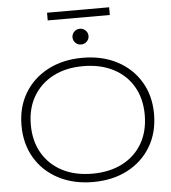

<svg xmlns="http://www.w3.org/2000/svg" viewBox="-67 -1120 1063 1192"><g transform="rotate(-5 465.0 -524.0)"><path d="M465 12Q343 12 249.5 -37Q156 -86 104 -173.5Q52 -261 52 -376Q52 -490 104 -577Q156 -664 249.5 -713Q343 -762 466 -762Q588 -762 681 -713Q774 -664 826 -577Q878 -490 878 -376Q878 -261 826 -173.5Q774 -86 681 -37Q588 12 465 12ZM465 -40Q573 -40 653 -81.5Q733 -123 776.5 -198.5Q820 -274 820 -376Q820 -477 776.5 -552Q733 -627 653 -668.5Q573 -710 465 -710Q357 -710 277.5 -668.5Q198 -627 154 -552Q110 -477 110 -375Q110 -274 154 -198.5Q198 -123 277.5 -81.5Q357 -40 465 -40ZM465 -845Q444 -845 429.5 -859.5Q415 -874 415 -894Q415 -914 429.5 -928.5Q444 -943 465 -943Q486 -943 500.5 -928.5Q515 -914 515 -894Q515 -874 500.5 -859.5Q486 -845 465 -845ZM271 -1012V-1060H658V-1012Z"/></g></svg>

Font: Unbounded ExtraLight
Style: Regular
Weight: 250
Designer: Luke Prowse, Jean-Baptiste Morizot, Fátima Lázaro, Florian Runge
Foundry: NaN
Version: Version 1.701;gftools[0.9.28.dev5+ged2979d]